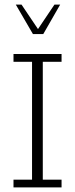

<svg xmlns="http://www.w3.org/2000/svg" viewBox="-20 -819 328 839"><path d="M39 0V-34H120V-549H39V-583H249V-549H167V-34H249V0ZM124 -670 49 -799H74L146 -692L218 -799H243L169 -670Z"/></svg>

Font: Rokkitt ExtraLight
Style: Regular
Weight: 250
Version: Version 3.103